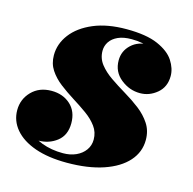

<svg xmlns="http://www.w3.org/2000/svg" viewBox="-79 -553 645 643"><g transform="rotate(15 243.5 -232.0)"><path d="M205.5 10Q141 10 95 -6.2Q49 -22.5 24.5 -51.5Q0 -80.5 0 -117.5Q0 -155.5 26.2 -182.5Q52.5 -209.5 95 -209.5Q134.5 -209.5 160.5 -186Q186.5 -162.5 186.5 -121.5Q186.5 -80 159 -58.5Q131.5 -37 94 -37Q68.5 -37 47.2 -49.8Q26 -62.5 13.5 -81Q1 -99.5 1 -117.5H38Q38 -88.5 57.8 -65.8Q77.5 -43 111 -30.2Q144.5 -17.5 185 -17.5Q210.5 -17.5 230.2 -26.5Q250 -35.5 261.5 -51.5Q273 -67.5 273 -88Q273 -113.5 258.5 -133.2Q244 -153 221 -169.5Q198 -186 172 -202.2Q146 -218.5 123 -236.2Q100 -254 85.5 -276Q71 -298 71 -327Q71 -366.5 96.5 -400Q122 -433.5 169.8 -453.8Q217.5 -474 284 -474Q353 -474 393 -456.5Q433 -439 450 -412.8Q467 -386.5 467 -360.5Q467 -322.5 440.8 -300.5Q414.5 -278.5 382 -278.5Q345 -278.5 315 -302.8Q285 -327 285 -366.5Q285 -399 308.8 -421.2Q332.5 -443.5 372 -443.5Q409.5 -443.5 437.8 -420.8Q466 -398 466 -360.5H434Q434 -380 419.2 -399.8Q404.5 -419.5 376.8 -432.8Q349 -446 309 -446Q281 -446 262.2 -437.5Q243.5 -429 234 -414.8Q224.5 -400.5 224.5 -383.5Q224.5 -357.5 240.2 -337.2Q256 -317 280.8 -300Q305.5 -283 333.2 -266.5Q361 -250 385.8 -231Q410.5 -212 426.2 -188Q442 -164 442 -132Q442 -90 413.5 -58Q385 -26 332 -8Q279 10 205.5 10Z"/></g></svg>

Font: Bodoni Moda 9pt Black
Style: Italic
Weight: 900
Italic angle: -13°
Designer: Owen Earl
Foundry: indestructible type
Version: Version 2.004